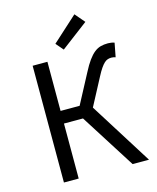

<svg xmlns="http://www.w3.org/2000/svg" viewBox="-126 -954 853 1042"><g transform="rotate(-15 300.0 -433.5)"><path d="M102 0V-656H185V-380H292L380 -546Q399 -583 416.5 -607Q434 -631 451 -644.5Q468 -658 486.5 -663Q505 -668 528 -668Q537 -668 546.5 -666.5Q556 -665 564 -662L549 -584Q543 -586 537 -587Q531 -588 526 -588Q515 -588 505.5 -585Q496 -582 486.5 -573.5Q477 -565 465.5 -548.5Q454 -532 440 -505L359 -352L580 0H488L292 -309H185V0ZM288 -697 252 -739 393 -867 440 -812Z"/></g></svg>

Font: Source Code Pro
Style: Regular
Weight: 400
Monospace: yes
Designer: Paul D. Hunt, Teo Tuominen
Foundry: Adobe Systems Incorporated
Version: Version 2.030;PS 1.000;hotconv 16.6.51;makeotf.lib2.5.65220